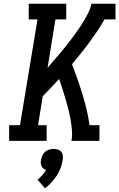

<svg xmlns="http://www.w3.org/2000/svg" viewBox="-20 -755 640 1029"><path d="M29 0V-84H87L181 -651H134V-735H335V-651H277L235 -392Q252 -412 269.5 -432Q287 -452 304 -472Q321 -492 337.5 -513Q354 -534 369.5 -555Q385 -576 400 -597.5Q415 -619 428.5 -641.5Q442 -664 453.5 -687Q465 -710 470 -735H599V-651H540Q522 -619 501.5 -588.5Q481 -558 459 -528Q437 -498 413.5 -469Q390 -440 366 -411Q381 -372 395 -332Q409 -292 421.5 -251Q434 -210 444 -168.5Q454 -127 460 -84H513V0H363Q368 -29 365.5 -58Q363 -87 358 -115.5Q353 -144 346 -171Q339 -198 331 -225Q323 -252 314.5 -279Q306 -306 297 -332Q275 -308 253.5 -285Q232 -262 209 -239L184 -84H230V0ZM221 254 181 208Q195 197 206.5 184Q218 171 227 156Q219 154 212.5 148.5Q206 143 202.5 135Q199 127 198.5 118.5Q198 110 200 101Q202 89 207.5 77.5Q213 66 222.5 58Q232 50 244 46.5Q256 43 268 43Q279 43 290 46.5Q301 50 308 58Q315 66 316.5 77.5Q318 89 316 101Q313 123 305 144.5Q297 166 284.5 185.5Q272 205 256 222.5Q240 240 221 254Z"/></svg>

Font: Iosevka Curly Slab MdEx
Style: Italic
Weight: 500
Width: 7
Italic angle: -9°
Monospace: yes
Designer: Belleve Invis
Foundry: Belleve Invis
Version: Version 11.0.0; ttfautohint (v1.8.3)